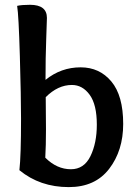

<svg xmlns="http://www.w3.org/2000/svg" viewBox="-20 -763 562 793"><path d="M379.9 -248Q379.9 -331.1 350.3 -371.6Q320.8 -412.1 276.9 -412.1Q219.2 -412.1 168.9 -361.8Q169.9 -301.8 169.9 -229Q169.9 -161.1 167 -111.8Q214.8 -64 272.9 -64Q327.1 -64 353.5 -117.9Q379.9 -171.9 379.9 -248ZM313 -484.9Q391.1 -484.9 439.9 -426.5Q488.8 -368.2 488.8 -251Q488.8 -141.1 430.9 -65.7Q373 9.8 264.2 9.8Q145 9.8 60.1 -60.1Q66.9 -119.1 66.9 -272.9Q66.9 -361.8 62 -531.5Q57.1 -701.2 50.8 -738.8Q69.8 -743.2 104 -743.2Q173.8 -743.2 173.8 -689Q173.8 -676.8 170.9 -601.8Q168 -526.9 168 -433.1Q231.9 -484.9 313 -484.9Z"/></svg>

Font: Sukar
Style: Bold
Weight: 700
Designer: Dario Muhafara - Ghiath Alsory
Foundry: Dario Muhafara - Ghiath Alsory
Version: Version 1.00 March 27, 2016, initial release